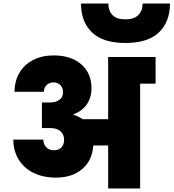

<svg xmlns="http://www.w3.org/2000/svg" viewBox="-20 -1061 977 1081"><path d="M856 -740V-590H769V0H589V-242H505Q500 -158 443 -109.5Q386 -61 295 -61Q223 -61 169 -87.5Q115 -114 85 -163Q55 -212 55 -275H224Q224 -250 240 -232.5Q256 -215 284 -215Q311 -215 326 -231.5Q341 -248 341 -275Q341 -303 321 -321.5Q301 -340 263 -340H216V-484H263Q295 -484 315 -499.5Q335 -515 335 -541Q335 -566 320 -581.5Q305 -597 282 -597Q258 -597 242.5 -582Q227 -567 227 -544H62Q62 -604 89 -650.5Q116 -697 166 -723Q216 -749 282 -749Q380 -749 437.5 -699Q495 -649 495 -565Q495 -512 469 -474Q443 -436 395 -418V-414Q421 -407 445 -390H589V-740ZM937 -1041Q937 -938 874.5 -878.5Q812 -819 686 -819Q560 -819 498 -878.5Q436 -938 436 -1041H590Q590 -1000 613.5 -976Q637 -952 686 -952Q735 -952 759 -976.5Q783 -1001 783 -1041Z"/></svg>

Font: DVN-Poppins ExtBd
Style: Regular
Weight: 800
Designer: Ninad Kale (Devanagari), Jonny Pinhorn (Latin)
Foundry: Indian Type Foundry
Version: 4.004